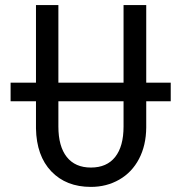

<svg xmlns="http://www.w3.org/2000/svg" viewBox="-20 -731 719 761"><path d="M559.6 -710.9H469.7V-403.3H211.4V-710.9H122.6V-403.3H22V-329.6H122.6V-222.2C123.9 -149.6 144.1 -92.8 183.3 -51.8C222.6 -10.7 274.9 9.8 340.3 9.8C381.7 9.8 419.1 0.2 452.6 -19C486.2 -38.2 512.3 -65.7 531 -101.3C549.7 -137 559.2 -178.4 559.6 -225.6V-329.6H656.7V-403.3H559.6ZM340.3 -66.9C298.7 -66.9 266.8 -80.9 244.6 -108.9C222.5 -136.9 211.4 -177.1 211.4 -229.5V-329.6H469.7V-229.5C469.7 -177.1 458.7 -136.9 436.5 -108.9C414.4 -80.9 382.3 -66.9 340.3 -66.9Z"/></svg>

Font: Roboto Condensed
Style: Regular
Weight: 400
Designer: Google
Version: Version 2.134; 2016